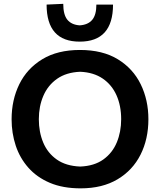

<svg xmlns="http://www.w3.org/2000/svg" viewBox="-20 -994 855 1026"><path d="M411 12.5Q316 12.5 246.5 -17Q177 -46.5 131.5 -98Q86 -149.5 64 -216Q42 -282.5 42 -356.5Q42 -460 83.2 -544Q124.5 -628 206 -677.5Q287.5 -727 407 -727Q528.5 -727 609.8 -677.2Q691 -627.5 732 -543.5Q773 -459.5 773 -357Q773 -251 731 -167.5Q689 -84 608 -35.8Q527 12.5 411 12.5ZM408.5 -104Q484 -107 532.5 -142Q581 -177 604.2 -233.2Q627.5 -289.5 627.5 -357Q627.5 -429 602.5 -485Q577.5 -541 528.8 -574.2Q480 -607.5 408.5 -610.5Q334.5 -607.5 285.2 -573Q236 -538.5 211.8 -482.2Q187.5 -426 187.5 -357Q187.5 -288.5 211 -232.2Q234.5 -176 283.5 -141.5Q332.5 -107 408.5 -104ZM406 -771.5Q229 -771.5 229 -969.5L318 -973.5Q318 -915.5 340 -888.5Q362 -861.5 406 -858.5Q450.5 -861.5 472.8 -888Q495 -914.5 495 -969.5H584Q584 -771.5 406 -771.5Z"/></svg>

Font: Commissioner Loud SemiBold
Style: Regular
Weight: 600
Designer: Kostas Bartsokas
Foundry: Kostas Bartsokas
Version: Version 1.000; ttfautohint (v1.8.3)